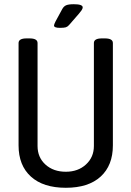

<svg xmlns="http://www.w3.org/2000/svg" viewBox="-20 -884 623 910"><path d="M68 -195V-680Q68 -702 106 -702H120Q158 -702 158 -680V-192Q158 -138 195.5 -104Q233 -70 292 -70Q350 -70 387.5 -104.5Q425 -139 425 -192V-680Q425 -702 463 -702H477Q515 -702 515 -680V-195Q515 -100 457 -47Q399 6 292 6Q185 6 126.5 -47Q68 -100 68 -195ZM236 -763Q236 -768 243 -782L275 -841Q282 -854 293.5 -859Q305 -864 330 -864Q372 -864 372 -849Q372 -843 366.5 -835Q361 -827 354 -819L307 -765Q300 -757 291.5 -754.5Q283 -752 264 -752Q236 -752 236 -763Z"/></svg>

Font: Asap Condensed
Style: Regular
Weight: 400
Designer: Pablo Cosgaya
Foundry: Omnibus-Type
Version: Version 1.010; ttfautohint (v1.8)